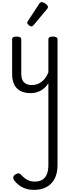

<svg xmlns="http://www.w3.org/2000/svg" viewBox="-20 -859 655 1806"><path d="M269 17Q211 17 172 -3.5Q133 -24 113.5 -64.5Q94 -105 94 -166V-489Q94 -502 104.5 -508.5Q115 -515 136 -515Q158 -515 169 -508.5Q180 -502 180 -489V-166Q180 -131 191 -107Q202 -83 224.5 -71Q247 -59 280 -59Q308 -59 332 -68Q356 -77 375.5 -93Q395 -109 410 -131Q425 -153 435 -178V-489Q435 -502 445.5 -508.5Q456 -515 478 -515Q499 -515 510 -508.5Q521 -502 521 -489V695Q521 771 493.5 823Q466 875 416.5 901Q367 927 300 927Q255 927 219 914.5Q183 902 156.5 881Q130 860 113 837Q103 823 105.5 806.5Q108 790 129 779Q147 770 157.5 771.5Q168 773 180 787Q210 819 239.5 834Q269 849 309 849Q348 849 376 833Q404 817 419.5 782.5Q435 748 435 693V-76Q422 -55 404.5 -37.5Q387 -20 365.5 -8Q344 4 320 10.5Q296 17 269 17ZM277 -610Q266 -610 251 -622Q236 -634 236 -644Q236 -647 237 -650Q238 -653 242 -660L349 -824Q354 -832 359.5 -835.5Q365 -839 373 -839Q383 -839 396.5 -831.5Q410 -824 420.5 -813.5Q431 -803 431 -794Q431 -787 428.5 -782.5Q426 -778 419 -770L296 -623Q284 -610 277 -610Z"/></svg>

Font: Playwrite FR Trad
Style: Regular
Weight: 400
Designer: Veronika Burian, José Scaglione
Foundry: TypeTogether
Version: Version 1.000